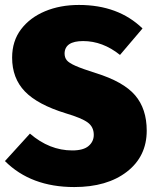

<svg xmlns="http://www.w3.org/2000/svg" viewBox="-20 -736 628 776"><path d="M280 20Q105 20 0 -85L101 -196Q180 -128 272 -128Q317 -128 338 -146Q359 -164 359 -191Q359 -223 334.5 -241Q310 -259 246 -278Q132 -313 80.5 -366.5Q29 -420 29 -503Q29 -570 65 -617.5Q101 -665 162 -690.5Q223 -716 299 -716Q458 -716 556 -621L465 -514Q395 -570 316 -570Q242 -570 241 -520Q241 -504 249.5 -493Q258 -482 285 -470Q312 -458 366 -441Q479 -406 526 -351Q573 -296 573 -208Q573 -104 493 -42Q413 20 280 20Z"/></svg>

Font: Trujillo Black
Style: Regular
Weight: 900
Designer: Fira Sans original fonts by bBox Type GmbH, Carrois Corporate GbR, & Edenspiekermann AG / Changes by Cristiano Sobral
Foundry: Fira Sans original fonts by bBox Type GmbH, Carrois Corporate GbR, & Edenspiekermann AG / Changes by Cristiano Sobral
Version: Version 4.301;July 28, 2020;FontCreator 13.0.0.2655 64-bit